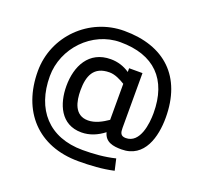

<svg xmlns="http://www.w3.org/2000/svg" viewBox="-135 -810 1167 1107"><g transform="rotate(20 448.5 -256.5)"><path d="M453 142C525 142 598 138 669 122L653 52C588 68 521 73 454 73C246 73 131 -60 131 -263C131 -435 274 -586 447 -586C654 -586 766 -474 766 -267C766 -203 752 -77 664 -77C631 -77 627 -98 627 -126V-462H545V-439C510 -463 471 -475 429 -475C294 -475 240 -363 240 -243C240 -133 285 -20 412 -20C463 -20 509 -40 549 -71C563 -15 612 -7 663 -7C805 -7 841 -150 841 -266C841 -517 694 -655 446 -655C231 -655 56 -482 56 -267C56 -22 204 142 453 142ZM325 -247C325 -334 350 -401 448 -401C482 -401 516 -383 544 -366V-145C509 -121 468 -98 424 -98C341 -98 325 -179 325 -247Z"/></g></svg>

Font: Logix
Style: Regular
Weight: 400
Designer: Michael Lee Finney
Version: Version 1.06